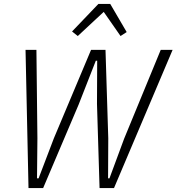

<svg xmlns="http://www.w3.org/2000/svg" viewBox="-20 -950 892 970"><path d="M124 0 109 -698H164L169 -251L167 -49H175L252 -251L440 -698H513L527 -251L526 -49H533L607 -249L792 -698H852L556 0H483L470 -425L471 -643H464L377 -421L198 0ZM537 -930 620 -788 589 -768 504 -890 373 -768 344 -791 477 -930Z"/></svg>

Font: IBM Plex Sans Cond Light
Style: Italic
Weight: 300
Width: 3
Italic angle: -11°
Designer: Mike Abbink, Paul van der Laan, Pieter van Rosmalen
Foundry: Bold Monday
Version: Version 1.3